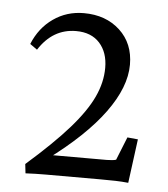

<svg xmlns="http://www.w3.org/2000/svg" viewBox="-41 -505 477 546"><g transform="rotate(5 197.0 -232.0)"><path d="M51.3 1.5 48.3 -24.9Q123.5 -90.8 167.7 -141.1Q211.9 -191.4 231.4 -233.4Q251 -275.4 251 -316.9Q251 -360.8 227.1 -387.5Q203.1 -414.1 159.7 -414.1Q93.3 -414.1 53.2 -351.6L32.7 -366.2Q51.8 -413.1 90.1 -439.9Q128.4 -466.8 177.2 -466.8Q240.2 -466.8 280.3 -429.7Q320.3 -392.6 320.3 -332Q320.3 -268.1 267.1 -195.1Q213.9 -122.1 108.9 -44.4L111.3 -56.6H278.3Q285.6 -56.6 293.2 -57.4Q300.8 -58.1 304.7 -59.6L331.1 -125.5L361.3 -122.6L344.7 2.9Q326.2 1 308.3 0.5Q290.5 0 265.6 0H108.9Q79.1 0 51.3 1.5Z"/></g></svg>

Font: Lateef Light
Style: Regular
Weight: 300
Designer: SIL International
Foundry: SIL International
Version: Version 4.200